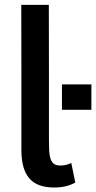

<svg xmlns="http://www.w3.org/2000/svg" viewBox="-20 -782 406 812"><path d="M209 11Q137 11 103.8 -27.8Q70.5 -66.5 70.5 -147V-161.5Q70.5 -182.5 70.5 -204V-213.5Q70.5 -218 70.5 -223V-232.5Q70.5 -237 70.5 -242V-251.5Q70.5 -256 70.5 -261V-270.5Q70.5 -275 70.5 -280V-289.5Q70.5 -294 70.5 -299V-454.5Q70 -607 70 -761.5H186.5Q186.5 -617 187 -474.5V-465.5Q187 -461.5 187 -457V-443.5Q187 -432.5 187 -421.5V-399.5Q187 -393 187 -386.5V-377.5Q187 -373 187 -368.5V-342Q187 -331 187 -320V-311Q187 -306.5 187 -302V-186.5Q187 -162.5 188 -143.2Q189 -124 193.8 -110.2Q198.5 -96.5 208 -89.2Q217.5 -82 234.5 -82Q248.5 -82 258.5 -84.5Q268.5 -87 281.5 -92.5L298.5 -10Q278.5 1 256.8 6Q235 11 209 11ZM366.5 -317.5H242V-425H366.5Z"/></svg>

Font: Roberto Sans Medium
Style: Regular
Weight: 500
Designer: Google (font) & Cristiano Sobral (main changes)
Version: Version 1.000;October 12, 2021;FontCreator 14.0.0.2814 64-bi